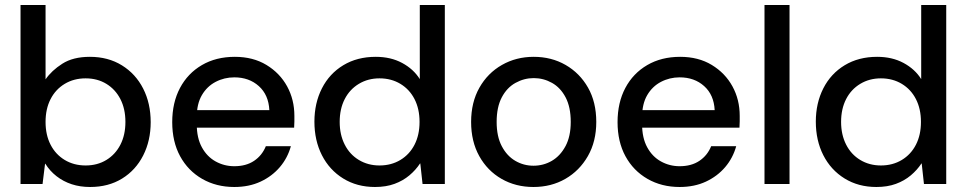

<svg xmlns="http://www.w3.org/2000/svg" viewBox="-20 -735 3862 767"><path d="M340 12Q300 12 266.5 1Q233 -10 206 -31Q179 -52 161 -81H160L150 0H62V-715H162V-418Q186 -453 229 -480.5Q272 -508 339 -508Q412 -508 467 -474Q522 -440 552 -381Q582 -322 582 -247Q582 -173 552 -114Q522 -55 467.5 -21.5Q413 12 340 12ZM322 -74Q369 -74 405 -96Q441 -118 461 -157Q481 -196 481 -248Q481 -300 461 -339Q441 -378 405 -400Q369 -422 322 -422Q275 -422 238.5 -400Q202 -378 182 -339Q162 -300 162 -248Q162 -196 182 -157Q202 -118 238.5 -96Q275 -74 322 -74Z M916 12Q844 12 787.5 -20.5Q731 -53 699.5 -111Q668 -169 668 -247Q668 -325 699 -383.5Q730 -442 786.5 -475Q843 -508 918 -508Q991 -508 1044.5 -475.5Q1098 -443 1127 -390Q1156 -337 1156 -272Q1156 -262 1156 -250Q1156 -238 1155 -225H741V-295H1056Q1053 -356 1014 -391Q975 -426 916 -426Q876 -426 841.5 -408Q807 -390 786.5 -355Q766 -320 766 -267V-239Q766 -184 786.5 -146.5Q807 -109 841.5 -90Q876 -71 916 -71Q963 -71 995 -92.5Q1027 -114 1042 -151H1142Q1129 -104 1098 -67.5Q1067 -31 1021 -9.5Q975 12 916 12Z M1478 12Q1406 12 1351 -22Q1296 -56 1266 -115Q1236 -174 1236 -249Q1236 -323 1266 -382Q1296 -441 1351.5 -474.5Q1407 -508 1481 -508Q1541 -508 1586.5 -483.5Q1632 -459 1657 -419V-715H1757V0H1668L1659 -82H1658Q1641 -56 1615.5 -34.5Q1590 -13 1556 -0.5Q1522 12 1478 12ZM1496 -74Q1543 -74 1579.5 -96Q1616 -118 1636 -157Q1656 -196 1656 -248Q1656 -300 1636 -339Q1616 -378 1579.5 -400Q1543 -422 1496 -422Q1450 -422 1413.5 -400Q1377 -378 1357 -339Q1337 -300 1337 -248Q1337 -197 1357 -157.5Q1377 -118 1413.5 -96Q1450 -74 1496 -74Z M2111 12Q2040 12 1983.5 -20.5Q1927 -53 1894.5 -111.5Q1862 -170 1862 -248Q1862 -326 1895 -384.5Q1928 -443 1985 -475.5Q2042 -508 2112 -508Q2183 -508 2239.5 -475.5Q2296 -443 2329 -385Q2362 -327 2362 -248Q2362 -170 2328.5 -111.5Q2295 -53 2238.5 -20.5Q2182 12 2111 12ZM2111 -73Q2151 -73 2184.5 -92.5Q2218 -112 2239 -151Q2260 -190 2260 -248Q2260 -307 2239.5 -346Q2219 -385 2185 -404Q2151 -423 2112 -423Q2074 -423 2039.5 -404Q2005 -385 1984.5 -346Q1964 -307 1964 -248Q1964 -190 1984.5 -151Q2005 -112 2038.5 -92.5Q2072 -73 2111 -73Z M2695 12Q2623 12 2566.5 -20.5Q2510 -53 2478.5 -111Q2447 -169 2447 -247Q2447 -325 2478 -383.5Q2509 -442 2565.5 -475Q2622 -508 2697 -508Q2770 -508 2823.5 -475.5Q2877 -443 2906 -390Q2935 -337 2935 -272Q2935 -262 2935 -250Q2935 -238 2934 -225H2520V-295H2835Q2832 -356 2793 -391Q2754 -426 2695 -426Q2655 -426 2620.5 -408Q2586 -390 2565.5 -355Q2545 -320 2545 -267V-239Q2545 -184 2565.5 -146.5Q2586 -109 2620.5 -90Q2655 -71 2695 -71Q2742 -71 2774 -92.5Q2806 -114 2821 -151H2921Q2908 -104 2877 -67.5Q2846 -31 2800 -9.5Q2754 12 2695 12Z M3034 0V-715H3134V0Z M3481 12Q3409 12 3354 -22Q3299 -56 3269 -115Q3239 -174 3239 -249Q3239 -323 3269 -382Q3299 -441 3354.5 -474.5Q3410 -508 3484 -508Q3544 -508 3589.5 -483.5Q3635 -459 3660 -419V-715H3760V0H3671L3662 -82H3661Q3644 -56 3618.5 -34.5Q3593 -13 3559 -0.5Q3525 12 3481 12ZM3499 -74Q3546 -74 3582.5 -96Q3619 -118 3639 -157Q3659 -196 3659 -248Q3659 -300 3639 -339Q3619 -378 3582.5 -400Q3546 -422 3499 -422Q3453 -422 3416.5 -400Q3380 -378 3360 -339Q3340 -300 3340 -248Q3340 -197 3360 -157.5Q3380 -118 3416.5 -96Q3453 -74 3499 -74Z"/></svg>

Font: DM Sans 28pt Medium
Style: Regular
Weight: 500
Version: Version 4.004;gftools[0.9.30]